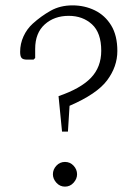

<svg xmlns="http://www.w3.org/2000/svg" viewBox="-20 -690 510 715"><path d="M211 -200 198 -332Q280 -360 318.5 -400Q357 -440 357 -501Q357 -568 322.5 -599.5Q288 -631 236 -631Q182 -631 146.5 -599Q111 -567 111 -508V-474L105 -468H80Q66 -468 60.5 -474Q55 -480 55 -497Q55 -527 67.5 -554.5Q80 -582 102 -602Q133 -630 168.5 -650Q204 -670 250 -670Q295 -670 333 -651.5Q371 -633 394 -595.5Q417 -558 417 -500Q417 -442 379 -391Q341 -340 239 -296L233 -200ZM222 5Q203 5 190 -9.5Q177 -24 177 -41Q177 -59 190 -73Q203 -87 222 -87Q241 -87 254 -73Q267 -59 267 -41Q267 -24 254 -9.5Q241 5 222 5Z"/></svg>

Font: Spectral ExtraLight
Style: Regular
Weight: 275
Designer: Jean-Baptiste Levee
Foundry: Production Type
Version: Version 2.001